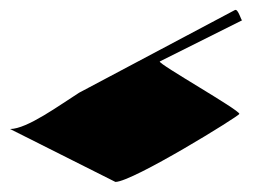

<svg xmlns="http://www.w3.org/2000/svg" viewBox="-43 -500 550 381"><path d="M-23 -244 186 -139C220 -139 432 -270 432 -274C432 -282 271 -373 274 -378L438 -460C436 -456 430 -484 423 -480L114 -316C76 -292 11 -244 -23 -244Z"/></svg>

Font: Zinc
Style: Regular
Weight: 400
Version: Version 1